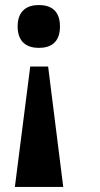

<svg xmlns="http://www.w3.org/2000/svg" viewBox="-20 -562 398 762"><path d="M134 -542C89 -542 50 -521 50 -457C50 -393 89 -372 134 -372C181 -372 218 -393 218 -457C218 -521 181 -542 134 -542ZM171 -298H100L39 180H231Z"/></svg>

Font: Noto Serif Devanagari Condensed Black
Style: Regular
Weight: 900
Width: 3
Designer: Universal Thirst, Indian Type Foundry and the Monotype Design Team
Foundry: Monotype Imaging Inc.
Version: Version 2.004